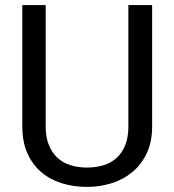

<svg xmlns="http://www.w3.org/2000/svg" viewBox="-20 -731 688 761"><path d="M583 -710.9V-229.5Q583 -169.4 562 -124.5Q541 -79.6 505.6 -49.8Q470.2 -20 423.3 -5.1Q376.5 9.8 324.7 9.8Q270.5 9.8 223.6 -5.1Q176.8 -20 142.3 -49.8Q107.9 -79.6 88.1 -124.5Q68.4 -169.4 68.4 -229.5V-710.9H161.1V-229.5Q161.1 -188 173.1 -157.5Q185.1 -127 206.5 -106.7Q228 -86.4 258.1 -76.7Q288.1 -66.9 324.7 -66.9Q361.8 -66.9 392.1 -76.7Q422.4 -86.4 443.8 -106.7Q465.3 -127 477.1 -157.5Q488.8 -188 488.8 -229.5V-710.9Z"/></svg>

Font: Nahid FD
Style: FD
Weight: 400
Foundry: DejaVu fonts team - Redesigned by Saber Rastikerdar
Version: Version 0.3.0